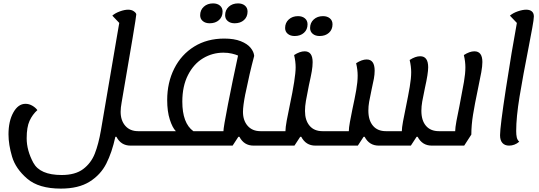

<svg xmlns="http://www.w3.org/2000/svg" viewBox="-20 -832 3172 1130"><path d="M826 -60 813 25H748Q692 25 665 -27H659Q639 65 605.5 131Q572 197 507 237.5Q442 278 338 278Q208 278 140 219.5Q72 161 51 90Q30 19 30 -41Q30 -119 58.5 -170Q87 -221 130 -221Q151 -221 170 -210Q189 -199 200 -184Q171 -158 154 -121Q137 -84 137 -18Q137 53 176 125.5Q215 198 343 198Q423 198 469.5 163Q516 128 538 72Q560 16 574 -65L611 -282Q684 -711 682 -697L641 -740Q658 -755 685.5 -765Q713 -775 734 -775Q755 -775 768.5 -765Q782 -755 782 -747Q782 -728 696 -230Q690 -197 690 -174Q690 -123 717.5 -91.5Q745 -60 793 -60Z M1550 -60 1537 25H1472Q1416 25 1389 -27H1383L1349 25H811L824 -60H1015Q995 -80 979.5 -128Q964 -176 964 -243Q964 -346 1005.5 -428.5Q1047 -511 1123 -558Q1199 -605 1300 -605Q1358 -605 1397 -589.5Q1436 -574 1455 -550.5Q1474 -527 1476 -503Q1448 -398 1424 -279V-280Q1410 -208 1410 -174Q1410 -123 1437.5 -91.5Q1465 -60 1513 -60ZM1053 -234Q1053 -107 1118 -60H1295Q1295 -81 1321.5 -217Q1348 -353 1381 -505Q1368 -511 1345 -516.5Q1322 -522 1295 -522Q1230 -522 1175 -489Q1120 -456 1086.5 -390.5Q1053 -325 1053 -234ZM1158 -742Q1158 -773 1179.5 -792.5Q1201 -812 1234 -812Q1259 -812 1274.5 -799Q1290 -786 1290 -764Q1290 -733 1269 -714Q1248 -695 1214 -695Q1189 -695 1173.5 -708Q1158 -721 1158 -742ZM1305 -742Q1305 -773 1326.5 -792.5Q1348 -812 1381 -812Q1406 -812 1421.5 -799Q1437 -786 1437 -764Q1437 -733 1416 -714Q1395 -695 1361 -695Q1336 -695 1320.5 -708Q1305 -721 1305 -742Z M1915 -60 1902 25H1836Q1780 25 1753 -27H1747L1713 25H1534L1547 -60H1660V-61Q1660 -81 1667.5 -122.5Q1675 -164 1685 -210Q1720 -375 1720 -436Q1720 -470 1711 -508Q1745 -530 1773 -530Q1820 -530 1820 -466Q1820 -442 1815 -412.5Q1810 -383 1798 -330Q1786 -270 1780.5 -238.5Q1775 -207 1775 -179Q1775 -124 1802 -92Q1829 -60 1878 -60ZM1658 -667Q1658 -698 1679.5 -717.5Q1701 -737 1734 -737Q1759 -737 1774.5 -724Q1790 -711 1790 -689Q1790 -658 1769 -639Q1748 -620 1714 -620Q1689 -620 1673.5 -633Q1658 -646 1658 -667ZM1805 -667Q1805 -698 1826.5 -717.5Q1848 -737 1881 -737Q1906 -737 1921.5 -724Q1937 -711 1937 -689Q1937 -658 1916 -639Q1895 -620 1861 -620Q1836 -620 1820.5 -633Q1805 -646 1805 -667Z M2819 -467Q2819 -443 2812.5 -406.5Q2806 -370 2793 -309Q2774 -219 2764 -157Q2754 -95 2754 -40L2712 25H2521Q2465 25 2438 -27H2432L2398 25H2209Q2153 25 2126 -27H2120L2086 25H1899L1912 -60H2033V-61Q2033 -79 2039.5 -114.5Q2046 -150 2054 -189Q2068 -253 2076.5 -301.5Q2085 -350 2085 -387Q2085 -422 2076 -460Q2110 -482 2138 -482Q2185 -482 2185 -416Q2185 -394 2180.5 -369Q2176 -344 2167 -305Q2157 -258 2152.5 -232.5Q2148 -207 2148 -181Q2148 -124 2175 -92Q2202 -60 2251 -60H2345V-61Q2345 -79 2352 -117.5Q2359 -156 2368 -198Q2383 -271 2391.5 -321Q2400 -371 2400 -407Q2400 -441 2391 -479Q2425 -501 2453 -501Q2500 -501 2500 -436Q2500 -399 2481 -315Q2470 -263 2465 -234.5Q2460 -206 2460 -180Q2460 -123 2487 -91.5Q2514 -60 2563 -60H2659V-61Q2659 -79 2666.5 -120.5Q2674 -162 2684 -208Q2702 -301 2710.5 -350Q2719 -399 2719 -436Q2719 -470 2710 -508Q2744 -530 2772 -530Q2819 -530 2819 -467Z M3036 2Q3009 25 2976 25Q2951 25 2937 9.5Q2923 -6 2923 -36Q2923 -86 2957.5 -310.5Q2992 -535 3022 -697L2981 -740Q3000 -756 3028 -765.5Q3056 -775 3077 -775Q3098 -775 3110 -765Q3122 -755 3122 -735Q3122 -719 3112.5 -667Q3103 -615 3091 -553Q3058 -386 3038 -264.5Q3018 -143 3018 -61Q3018 -38 3021.5 -23Q3025 -8 3036 2Z"/></svg>

Font: Lemonada Light
Style: Regular
Weight: 300
Designer: Mohamed Gaber (Arabic) Eduardo Tunni (Latin)
Foundry: Kief Type Foundry
Version: Version 3.006